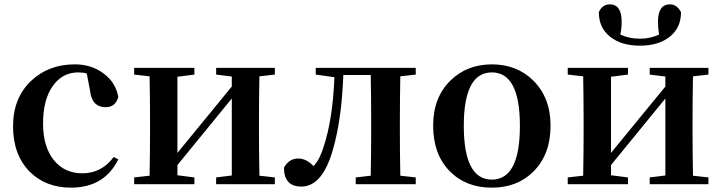

<svg xmlns="http://www.w3.org/2000/svg" viewBox="-20 -847 3318 883"><path d="M379 -509Q363 -514 340 -514Q267 -514 223 -452Q178 -389 178 -279Q178 -172 228 -110Q277 -50 359 -50Q447 -50 503 -125L524 -114Q460 16 306 16Q190 16 116 -58Q40 -136 40 -266Q40 -397 124 -476Q204 -551 324 -551Q402 -551 458 -508Q513 -466 524 -401Q511 -354 466 -354Q402 -354 394 -431Z M1173 -496Q1171 -382 1171 -300V-235Q1171 -153 1173 -39L1244 -31V0H974V-31L1046 -40V-394L796 -88V-41L874 -31V0H597V-31L668 -39Q670 -153 670 -235V-300Q670 -382 668 -496L597 -504V-535H874V-504L796 -494V-144L1046 -449V-495L974 -504V-535H1244V-504Z M1821 -496Q1819 -382 1819 -300V-235Q1819 -153 1821 -39L1892 -31V0H1616V-31L1685 -39Q1687 -153 1687 -235V-300Q1687 -388 1685 -502H1559Q1551 -295 1511 -159Q1463 11 1366 11Q1286 11 1286 -76Q1309 -118 1352 -118Q1389 -118 1422 -83Q1451 -114 1468 -171Q1510 -296 1518 -492L1432 -504V-535H1892V-504Z M2049 -59Q1972 -137 1972 -269Q1972 -399 2052 -477Q2128 -551 2242 -551Q2356 -551 2431 -478Q2512 -399 2512 -269Q2512 -137 2434 -59Q2360 16 2242 16Q2123 16 2049 -59ZM2371 -268Q2371 -514 2242 -514Q2113 -514 2113 -268Q2113 -21 2242 -21Q2371 -21 2371 -268Z M2786 -678Q2734 -719 2734 -791Q2750 -827 2784 -827Q2839 -827 2839 -747Q2839 -717 2833 -688Q2874 -669 2923 -669Q2970 -669 3011 -688Q3006 -720 3006 -747Q3006 -827 3061 -827Q3093 -827 3112 -791Q3112 -719 3060 -678Q3009 -637 2923 -637Q2837 -637 2786 -678ZM3167 -496Q3165 -382 3165 -300V-235Q3165 -153 3167 -39L3238 -31V0H2968V-31L3040 -40V-394L2790 -88V-41L2868 -31V0H2591V-31L2662 -39Q2664 -153 2664 -235V-300Q2664 -382 2662 -496L2591 -504V-535H2868V-504L2790 -494V-144L3040 -449V-495L2968 -504V-535H3238V-504Z"/></svg>

Font: Source Han Serif JP
Style: Bold
Weight: 700
Designer: Ryoko NISHIZUKA  (kana & ideographs); Frank Grießhammer (Latin, Greek & Cyrillic); Wenlong ZHANG  (bopomofo); Sandoll Co
Foundry: Adobe Systems Incorporated
Version: Version 1.000;PS 1;hotconv 16.6.53;makeotf.lib2.5.65590